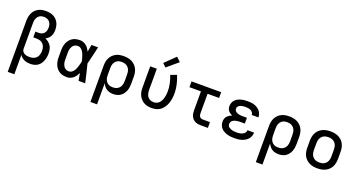

<svg xmlns="http://www.w3.org/2000/svg" viewBox="-49 -1586 4898 2618"><g transform="rotate(20 2400.0 -277.0)"><path d="M85 215V-525Q85 -554 90 -582Q95 -610 106.5 -636Q118 -662 138 -683.5Q158 -705 183 -718.5Q208 -732 236 -737.5Q264 -743 293 -743Q320 -743 347 -738.5Q374 -734 398.5 -722Q423 -710 443 -691Q463 -672 475.5 -648Q488 -624 493.5 -597Q499 -570 499 -543Q499 -519 494.5 -496Q490 -473 479 -452.5Q468 -432 450.5 -416Q433 -400 412 -389Q438 -378 460.5 -360Q483 -342 497.5 -318Q512 -294 517.5 -265.5Q523 -237 523 -209Q523 -182 518.5 -155Q514 -128 504 -102.5Q494 -77 477.5 -55Q461 -33 438 -18.5Q415 -4 388.5 2Q362 8 334 8Q312 8 290 4.5Q268 1 247.5 -8.5Q227 -18 209.5 -32.5Q192 -47 181 -67V215ZM296 -76Q323 -76 349.5 -84.5Q376 -93 394 -113Q412 -133 419.5 -159.5Q427 -186 427 -213Q427 -231 424 -248Q421 -265 414 -281Q407 -297 395 -310Q383 -323 367.5 -331Q352 -339 334.5 -342.5Q317 -346 300 -346H252V-429H300Q322 -429 342.5 -436.5Q363 -444 377.5 -460.5Q392 -477 397.5 -498Q403 -519 403 -541Q403 -564 397 -586.5Q391 -609 375.5 -626Q360 -643 338 -651Q316 -659 293 -659Q277 -659 260.5 -655Q244 -651 230.5 -642Q217 -633 207 -619.5Q197 -606 191 -590.5Q185 -575 183 -558.5Q181 -542 181 -525V-155V-150Q182 -131 193.5 -115Q205 -99 222 -90.5Q239 -82 258 -79Q277 -76 296 -76Z M866 8Q838 8 810.5 2.5Q783 -3 759 -17.5Q735 -32 717 -54Q699 -76 688.5 -101.5Q678 -127 673.5 -154.5Q669 -182 669 -210V-310Q669 -338 673.5 -365.5Q678 -393 688.5 -418.5Q699 -444 717 -466Q735 -488 759 -502.5Q783 -517 810.5 -522.5Q838 -528 866 -528Q890 -528 913.5 -519.5Q937 -511 956 -495.5Q975 -480 989.5 -459.5Q1004 -439 1015 -417Q1019 -443 1023.5 -468.5Q1028 -494 1033 -520H1129Q1113 -456 1099 -391.5Q1085 -327 1068 -263Q1086 -198 1100.5 -132Q1115 -66 1131 0H1035Q1030 -27 1025 -53.5Q1020 -80 1016 -107Q1005 -84 991 -63.5Q977 -43 958 -26.5Q939 -10 915 -1Q891 8 866 8ZM866 -76Q886 -76 903 -87Q920 -98 932 -114Q944 -130 952 -148.5Q960 -167 966 -186Q972 -205 977 -224.5Q982 -244 986 -263Q982 -282 977 -301Q972 -320 965.5 -338.5Q959 -357 951 -374.5Q943 -392 931 -407.5Q919 -423 902 -433.5Q885 -444 866 -444Q850 -444 834.5 -439.5Q819 -435 807 -425Q795 -415 786.5 -401Q778 -387 773 -372Q768 -357 766.5 -341.5Q765 -326 765 -310V-210Q765 -194 766.5 -178.5Q768 -163 773 -148Q778 -133 786.5 -119Q795 -105 807 -95Q819 -85 834.5 -80.5Q850 -76 866 -76Z M1285 215V-310Q1285 -339 1290 -368Q1295 -397 1308 -423Q1321 -449 1341.5 -470Q1362 -491 1388 -504.5Q1414 -518 1443 -523Q1472 -528 1501 -528Q1530 -528 1559.5 -523Q1589 -518 1615.5 -505Q1642 -492 1663.5 -471Q1685 -450 1698.5 -424Q1712 -398 1717.5 -368.5Q1723 -339 1723 -310V-210Q1723 -183 1719 -156Q1715 -129 1705.5 -104Q1696 -79 1679.5 -57Q1663 -35 1641 -20Q1619 -5 1592 1.5Q1565 8 1538 8Q1513 8 1488.5 2.5Q1464 -3 1443 -16.5Q1422 -30 1406.5 -49.5Q1391 -69 1381 -92V215ZM1501 -76Q1518 -76 1535.5 -79.5Q1553 -83 1568 -91.5Q1583 -100 1595 -113Q1607 -126 1614 -142Q1621 -158 1624 -175.5Q1627 -193 1627 -210V-310Q1627 -327 1624 -344.5Q1621 -362 1614 -378Q1607 -394 1595 -407Q1583 -420 1568 -428.5Q1553 -437 1535.5 -440.5Q1518 -444 1501 -444Q1484 -444 1467 -440.5Q1450 -437 1435.5 -428Q1421 -419 1410 -406Q1399 -393 1392.5 -377Q1386 -361 1383.5 -344Q1381 -327 1381 -310V-210Q1381 -193 1383.5 -176Q1386 -159 1392.5 -143.5Q1399 -128 1410 -114.5Q1421 -101 1435.5 -92Q1450 -83 1467 -79.5Q1484 -76 1501 -76Z M2096 8Q2067 8 2038.5 2.5Q2010 -3 1985 -16.5Q1960 -30 1940 -51.5Q1920 -73 1907.5 -98.5Q1895 -124 1890 -152.5Q1885 -181 1885 -210V-520H1981V-210Q1981 -193 1983.5 -176.5Q1986 -160 1992 -144.5Q1998 -129 2008 -115.5Q2018 -102 2032 -93Q2046 -84 2062.5 -80Q2079 -76 2096 -76Q2118 -76 2140 -85Q2162 -94 2177 -111Q2192 -128 2201.5 -149Q2211 -170 2216.5 -192.5Q2222 -215 2224.5 -238Q2227 -261 2227 -284Q2227 -340 2214.5 -396Q2202 -452 2181 -504L2269 -536Q2294 -476 2308.5 -412Q2323 -348 2323 -283Q2323 -249 2318 -214Q2313 -179 2302 -146Q2291 -113 2272 -83.5Q2253 -54 2226 -32Q2199 -10 2165 -1Q2131 8 2096 8ZM2085 -576 2036 -624 2185 -769 2245 -711Z M2807 0Q2786 0 2765.5 -3.5Q2745 -7 2726 -16Q2707 -25 2692.5 -40Q2678 -55 2668.5 -74Q2659 -93 2655.5 -113.5Q2652 -134 2652 -155V-436H2485V-520H2915V-436H2748V-155Q2748 -142 2750.5 -128.5Q2753 -115 2761 -104.5Q2769 -94 2781.5 -89Q2794 -84 2807 -84H2911V0Z M3297 8Q3271 8 3245.5 5.5Q3220 3 3195 -4Q3170 -11 3146.5 -23.5Q3123 -36 3105.5 -54.5Q3088 -73 3078.5 -98Q3069 -123 3069 -149Q3069 -170 3075.5 -190.5Q3082 -211 3095.5 -226.5Q3109 -242 3127 -253Q3145 -264 3165 -271Q3148 -279 3133 -289Q3118 -299 3106.5 -313.5Q3095 -328 3090 -345.5Q3085 -363 3085 -381Q3085 -406 3093.5 -429Q3102 -452 3118.5 -469.5Q3135 -487 3156.5 -498.5Q3178 -510 3201.5 -516.5Q3225 -523 3249 -525.5Q3273 -528 3297 -528Q3322 -528 3346.5 -525.5Q3371 -523 3394 -515.5Q3417 -508 3438.5 -495Q3460 -482 3476 -463.5Q3492 -445 3500.5 -421.5Q3509 -398 3509 -373Q3509 -373 3509 -372Q3509 -371 3509 -370H3413Q3413 -371 3413 -371Q3413 -371 3413 -371Q3413 -390 3401 -406Q3389 -422 3371.5 -430.5Q3354 -439 3335 -441.5Q3316 -444 3297 -444Q3285 -444 3272.5 -443Q3260 -442 3248 -440Q3236 -438 3224.5 -433.5Q3213 -429 3203 -421.5Q3193 -414 3187 -403Q3181 -392 3181 -380Q3181 -380 3181 -380Q3181 -380 3181 -380Q3181 -367 3187 -355.5Q3193 -344 3203 -336Q3213 -328 3225 -323.5Q3237 -319 3249.5 -316.5Q3262 -314 3274.5 -313Q3287 -312 3300 -312H3364V-228H3300Q3286 -228 3271.5 -227Q3257 -226 3242.5 -223Q3228 -220 3214.5 -215Q3201 -210 3189.5 -201Q3178 -192 3171.5 -178.5Q3165 -165 3165 -151Q3165 -137 3171.5 -124Q3178 -111 3189.5 -102.5Q3201 -94 3214 -89Q3227 -84 3241 -81Q3255 -78 3269 -77Q3283 -76 3297 -76Q3312 -76 3326 -77Q3340 -78 3354 -81.5Q3368 -85 3381 -90.5Q3394 -96 3405 -105Q3416 -114 3422.5 -127Q3429 -140 3429 -155H3525Q3525 -154 3525 -154Q3525 -154 3525 -154Q3525 -128 3515.5 -103Q3506 -78 3488.5 -58.5Q3471 -39 3448 -26Q3425 -13 3400 -5Q3375 3 3349 5.5Q3323 8 3297 8Z M3685 215V-310Q3685 -339 3690 -368Q3695 -397 3708 -423Q3721 -449 3741.5 -470Q3762 -491 3788 -504.5Q3814 -518 3843 -523Q3872 -528 3901 -528Q3930 -528 3959.5 -523Q3989 -518 4015.5 -505Q4042 -492 4063.5 -471Q4085 -450 4098.5 -424Q4112 -398 4117.5 -368.5Q4123 -339 4123 -310V-210Q4123 -183 4119 -156Q4115 -129 4105.5 -104Q4096 -79 4079.5 -57Q4063 -35 4041 -20Q4019 -5 3992 1.5Q3965 8 3938 8Q3913 8 3888.5 2.5Q3864 -3 3843 -16.5Q3822 -30 3806.5 -49.5Q3791 -69 3781 -92V215ZM3901 -76Q3918 -76 3935.5 -79.5Q3953 -83 3968 -91.5Q3983 -100 3995 -113Q4007 -126 4014 -142Q4021 -158 4024 -175.5Q4027 -193 4027 -210V-310Q4027 -327 4024 -344.5Q4021 -362 4014 -378Q4007 -394 3995 -407Q3983 -420 3968 -428.5Q3953 -437 3935.5 -440.5Q3918 -444 3901 -444Q3884 -444 3867 -440.5Q3850 -437 3835.5 -428Q3821 -419 3810 -406Q3799 -393 3792.5 -377Q3786 -361 3783.5 -344Q3781 -327 3781 -310V-210Q3781 -193 3783.5 -176Q3786 -159 3792.5 -143.5Q3799 -128 3810 -114.5Q3821 -101 3835.5 -92Q3850 -83 3867 -79.5Q3884 -76 3901 -76Z M4500 8Q4470 8 4441 3Q4412 -2 4385 -15Q4358 -28 4336.5 -48.5Q4315 -69 4301.5 -95.5Q4288 -122 4282.5 -151Q4277 -180 4277 -210V-310Q4277 -340 4282.5 -369Q4288 -398 4301.5 -424.5Q4315 -451 4336.5 -471.5Q4358 -492 4385 -505Q4412 -518 4441 -523Q4470 -528 4500 -528Q4530 -528 4559 -523Q4588 -518 4615 -505Q4642 -492 4663.5 -471.5Q4685 -451 4698.5 -424.5Q4712 -398 4717.5 -369Q4723 -340 4723 -310V-210Q4723 -180 4717.5 -151Q4712 -122 4698.5 -95.5Q4685 -69 4663.5 -48.5Q4642 -28 4615 -15Q4588 -2 4559 3Q4530 8 4500 8ZM4500 -76Q4518 -76 4535 -79.5Q4552 -83 4567.5 -91.5Q4583 -100 4595 -113Q4607 -126 4614 -142Q4621 -158 4624 -175Q4627 -192 4627 -210V-310Q4627 -328 4624 -345Q4621 -362 4614 -378Q4607 -394 4595 -407Q4583 -420 4567.5 -428.5Q4552 -437 4535 -440.5Q4518 -444 4500 -444Q4482 -444 4465 -440.5Q4448 -437 4432.5 -428.5Q4417 -420 4405 -407Q4393 -394 4386 -378Q4379 -362 4376 -345Q4373 -328 4373 -310V-210Q4373 -192 4376 -175Q4379 -158 4386 -142Q4393 -126 4405 -113Q4417 -100 4432.5 -91.5Q4448 -83 4465 -79.5Q4482 -76 4500 -76Z"/></g></svg>

Font: Iosevka SS04 Medium Extended
Style: Regular
Weight: 500
Width: 7
Monospace: yes
Designer: Belleve Invis
Foundry: Belleve Invis
Version: Version 19.0.0; ttfautohint (v1.8.4)